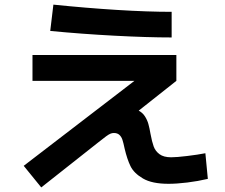

<svg xmlns="http://www.w3.org/2000/svg" viewBox="-20 -775 978 834"><path d="M83 -54.7 564 -423.8H121.1V-536.1H746.1V-423.8L582.5 -294.4Q599.6 -285.2 609.6 -269.5Q619.6 -253.9 624.5 -236.6Q629.4 -219.2 633.8 -193.4Q640.1 -159.2 647.5 -138.9Q654.8 -118.7 672.9 -105.2Q690.9 -91.8 723.6 -91.8Q746.6 -91.8 793 -97.4Q839.4 -103 872.1 -109.4L882.8 2Q839.4 12.2 793.5 17.8Q747.6 23.4 711.9 23.4Q640.1 23.4 600.8 0.2Q561.5 -22.9 546.9 -53.2Q532.2 -83.5 521.5 -128.9Q516.1 -154.8 511.7 -168Q507.3 -181.2 498.5 -189.2Q489.7 -197.3 474.6 -197.3Q466.8 -197.3 459.7 -194.3Q452.6 -191.4 440.9 -182.9Q429.2 -174.3 405.3 -155.3L159.2 39.1ZM198.2 -640.6 211.9 -754.9Q354.5 -740.2 488 -731.9Q621.6 -723.6 725.6 -723.6V-612.3Q620.1 -612.3 477.5 -619.9Q335 -627.4 198.2 -640.6Z"/></svg>

Font: Pretendard JP
Style: Bold
Weight: 700
Designer: Base glyphs from Inter by Rasmus Andersson; Hangeul glyphs from Noto Sans CJK(Source Han Sans) by Jang Soo-young and Kan
Foundry: Kil Hyung-jin
Version: Version 1.309